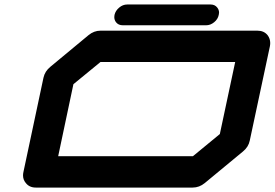

<svg xmlns="http://www.w3.org/2000/svg" viewBox="-20 -847 1240 867"><path d="M972.7 -241.7 1042 -566.9H433.6L311.5 -466.8L242.7 -141.6H851.1ZM1142.6 -708.5Q1171.9 -708.5 1188.5 -688Q1200.2 -672.4 1200.2 -652.8Q1200.2 -645.5 1198.7 -637.7L1107.9 -212.4Q1102.1 -183.1 1076.7 -162.6L904.8 -20.5Q879.9 0 850.1 0H141.6Q112.3 0 96.2 -21Q84 -35.6 84 -55.2Q84 -62.5 85.9 -70.8L176.3 -496.1Q182.6 -525.4 208 -545.9L379.4 -688Q404.3 -708.5 433.6 -708.5ZM931.2 -826.7Q950.2 -826.7 960.9 -813Q969.2 -802.7 969.2 -790Q969.2 -785.2 967.8 -779.8Q963.9 -760.3 947 -746.6Q930.2 -732.9 911.1 -732.9H534.2Q514.6 -732.9 503.9 -746.6Q496.1 -756.8 496.1 -770Q496.1 -774.4 497.1 -779.8Q501.5 -798.8 518.1 -812.7Q534.7 -826.7 554.2 -826.7Z"/></svg>

Font: Robtronika
Style: Italic
Weight: 400
Italic angle: -12°
Designer: GGBot
Version: 1.00